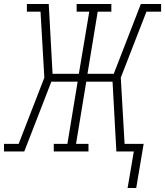

<svg xmlns="http://www.w3.org/2000/svg" viewBox="-32 -755 823 957"><path d="M647 182H604L635 0H548L529 -348H398L347 -38H409V0H236V-38H304L355 -348H224L89 0H-12V-38H61L189 -368L170 -697H102V-735H211L230 -387H361L413 -697H350V-735H523V-697H455L404 -387H535L670 -735H771V-697H698L570 -368L589 -38H684Z"/></svg>

Font: Iosevka Etoile XLtObl
Style: Regular
Weight: 200
Italic angle: -9°
Designer: Belleve Invis
Foundry: Belleve Invis
Version: Version 15.5.2; ttfautohint (v1.8.4)